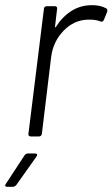

<svg xmlns="http://www.w3.org/2000/svg" viewBox="-44 -528 435 743"><path d="M366 -496Q373 -494 371 -483L358 -451Q353 -441 345 -445Q325 -453 297 -452Q243 -451 202.5 -409.5Q162 -368 154 -308L118 -10Q116 0 107 0H75Q70 0 67.5 -3Q65 -6 66 -10L126 -494Q126 -498 129 -501Q132 -504 137 -504H169Q173 -504 175.5 -501Q178 -498 177 -494L169 -426Q168 -423 170 -422.5Q172 -422 173 -425Q198 -464 233 -486Q268 -508 312 -508Q345 -508 366 -496ZM-21 183 51 73Q56 66 64 66H92Q98 66 99.5 69.5Q101 73 97 78L19 188Q12 195 6 195H-16Q-22 195 -23.5 191.5Q-25 188 -21 183Z"/></svg>

Font: Barlow Light
Style: Italic
Weight: 300
Italic angle: -7°
Designer: Jeremy Tribby
Foundry: Tribby Type
Version: Version 1.408